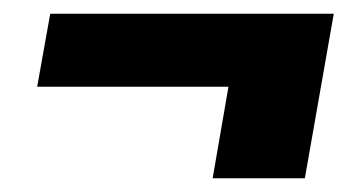

<svg xmlns="http://www.w3.org/2000/svg" viewBox="-20 -358 522 279"><path d="M312 -232H34L53 -338H465L423 -99H289Z"/></svg>

Font: Niramit
Style: Bold Italic
Weight: 700
Italic angle: -10°
Designer: Katatrad Aksorn Co.,Ltd.
Foundry: Cadson Demak Co.,Ltd.
Version: Version 1.001; ttfautohint (v1.6)